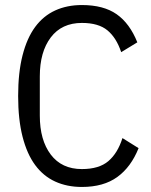

<svg xmlns="http://www.w3.org/2000/svg" viewBox="-20 -730 601 762"><path d="M305 12Q246 12 199 -9.5Q152 -31 119.5 -75Q87 -119 69.5 -187.5Q52 -256 52 -349Q52 -442 69.5 -510.5Q87 -579 119.5 -623Q152 -667 199 -688.5Q246 -710 305 -710Q391 -710 443 -673.5Q495 -637 525 -562L461 -523Q442 -580 406.5 -609.5Q371 -639 305 -639Q225 -639 181.5 -581.5Q138 -524 138 -427V-271Q138 -174 181.5 -116.5Q225 -59 305 -59Q373 -59 410 -90.5Q447 -122 466 -182L530 -142Q500 -67 445.5 -27.5Q391 12 305 12Z"/></svg>

Font: IBM Plex Sans Cond
Style: Regular
Weight: 400
Width: 3
Designer: Mike Abbink, Paul van der Laan, Pieter van Rosmalen
Foundry: Bold Monday
Version: Version 1.3